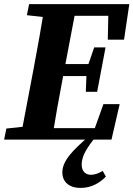

<svg xmlns="http://www.w3.org/2000/svg" viewBox="-22 -677 647 931"><path d="M-2 0H149.9L162.8 -68.7H148.9L8.8 -53.7L-2 0ZM75.7 0H229.4C246.1 -103 264.8 -207 284.6 -310.7L350.4 -657H196C179.3 -554 161.3 -450 141.6 -347L75.7 0ZM108.3 -603.3 245.2 -588.3H260.8L273.9 -657H119.2L108.3 -603.3ZM149.9 0H518.6L558.3 -172.2H479.5L417.9 0L498.9 -55.8H160.7L149.9 0ZM209.1 -308.2H422.5L433.4 -366.4H220.2L209.1 -308.2ZM262.5 -600.5H562.3L504.3 -657L500.7 -484.8H579.5L605 -657H273.9L262.5 -600.5ZM394.1 -231.9H449.1L489.8 -447.3H434.8L401.8 -351.4L398.1 -332.8L394.1 -231.9ZM280.3 158.4C280.3 204.2 311.6 234.2 369.3 234.2C424.8 234.2 464.1 206.9 491.5 179.4L475.9 151.6C457.9 162.8 438.2 170.5 419 170.5C392.9 170.5 374 153.6 374 121.1C374 80.4 398.7 39.8 442 -13H405.4C335.8 48.1 280.3 100.3 280.3 158.4Z"/></svg>

Font: Source Serif Variable
Style: Italic
Weight: 389
Italic angle: -12°
Designer: Frank Grießhammer
Foundry: Adobe Systems Incorporated
Version: Version 3.001;hotconv 1.0.111;makeotfexe 2.5.65597